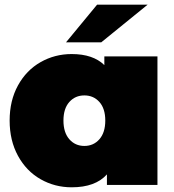

<svg xmlns="http://www.w3.org/2000/svg" viewBox="-20 -787 740 817"><path d="M650 -547V0H435V-45Q386 10 285 10Q213 10 152.5 -24.5Q92 -59 56.5 -124Q21 -189 21 -274Q21 -359 56.5 -423.5Q92 -488 152.5 -522.5Q213 -557 285 -557Q376 -557 424 -510V-547ZM428 -274Q428 -325 403 -353Q378 -381 339 -381Q300 -381 275 -353Q250 -325 250 -274Q250 -223 275 -194.5Q300 -166 339 -166Q378 -166 403 -194.5Q428 -223 428 -274ZM393 -767H608L411 -607H261Z"/></svg>

Font: CMG Sans Black
Style: Regular
Weight: 900
Designer: Julieta Ulanovsky
Foundry: Julieta Ulanovsky
Version: Version 7.200